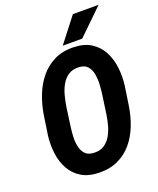

<svg xmlns="http://www.w3.org/2000/svg" viewBox="-164 -999 913 1107"><g transform="rotate(-20 292.5 -445.5)"><path d="M559.6 -410.6 542 -293Q532.7 -232.9 511.2 -177.5Q489.7 -122.1 454.1 -79.6Q418.5 -37.1 367.7 -12.9Q316.9 11.2 250 9.8Q186 8.3 143.3 -17.6Q100.6 -43.5 76.7 -86.4Q52.7 -129.4 45.7 -182.9Q38.6 -236.3 45.4 -292L63 -410.2Q72.3 -470.7 93.8 -526.6Q115.2 -582.5 151.1 -627Q187 -671.4 238.3 -697Q289.6 -722.7 357.4 -720.7Q422.4 -719.2 464.8 -691.9Q507.3 -664.6 530.8 -619.9Q554.2 -575.2 560.5 -520.8Q566.9 -466.3 559.6 -410.6ZM403.8 -292 420.9 -412.6Q424.3 -437.5 426 -469Q427.7 -500.5 422.4 -530.5Q417 -560.5 399.9 -580.6Q382.8 -600.6 347.2 -602.1Q308.1 -604 282 -586.4Q255.9 -568.8 239.7 -539.3Q223.6 -509.8 215.1 -476.1Q206.5 -442.4 201.7 -411.6L185.1 -291.5Q181.6 -266.1 180.2 -235.4Q178.7 -204.6 184.8 -176Q190.9 -147.5 208.3 -128.7Q225.6 -109.9 261.2 -108.4Q298.8 -106.4 324.2 -123.3Q349.6 -140.1 365.7 -168Q381.8 -195.8 390.6 -228.8Q399.4 -261.7 403.8 -292ZM302.7 -750.5 419.9 -901.4H577.6L422.4 -750.5Z"/></g></svg>

Font: Roboto Condensed
Style: Bold Italic
Weight: 700
Italic angle: -12°
Designer: Christian Robertson
Foundry: Google
Version: Version 3.0